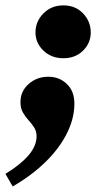

<svg xmlns="http://www.w3.org/2000/svg" viewBox="-54 -462 369 699"><path d="M-7.8 216.8 -34.2 170.9Q20.5 137.7 49.8 103.5Q79.1 69.3 79.1 34.2Q79.1 15.6 70.3 2Q61.5 -11.7 49.8 -24.4Q38.1 -37.1 29.3 -52.7Q20.5 -68.4 20.5 -89.8Q20.5 -129.9 50.3 -156.2Q80.1 -182.6 122.1 -182.6Q162.1 -182.6 189.5 -156.2Q216.8 -129.9 216.8 -85Q216.8 -31.2 189.9 22.9Q163.1 77.1 112.3 127Q61.5 176.8 -7.8 216.8ZM176.8 -250Q132.8 -250 104 -277.8Q75.2 -305.7 75.2 -343.8Q75.2 -383.8 104 -413.1Q132.8 -442.4 176.8 -442.4Q220.7 -442.4 248.5 -413.1Q276.4 -383.8 276.4 -343.8Q276.4 -305.7 248.5 -277.8Q220.7 -250 176.8 -250Z"/></svg>

Font: Crimson Pro ExtraBold
Style: Italic
Weight: 800
Italic angle: -12°
Designer: Jacques Le Bailly
Foundry: Baron von Fonthausen
Version: Version 1.003